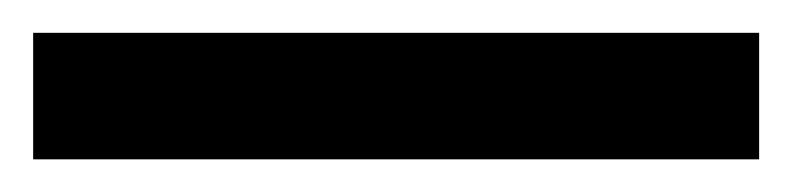

<svg xmlns="http://www.w3.org/2000/svg" viewBox="-29 -20 482 117"><path d="M433.6 77.1H-8.8V0H433.6Z"/></svg>

Font: WEMIX Pretendard
Style: Regular
Weight: 400
Designer: Base glyphs from Inter by Rasmus Andersson; Hangeul glyphs from Noto Sans CJK(Source Han Sans) by Jang Soo-young and Kan
Foundry: Kil Hyung-jin
Version: Version 1.000